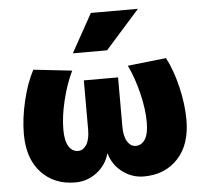

<svg xmlns="http://www.w3.org/2000/svg" viewBox="-54 -827 954 894"><g transform="rotate(-5 423.0 -380.0)"><path d="M424 -110H422Q407 -57 362.5 -23.5Q318 10 263 10Q164 10 103.5 -55Q43 -120 43 -235Q43 -308 62.5 -390Q82 -472 113 -530L293 -510Q264 -450 246 -375.5Q228 -301 228 -240Q228 -187 244.5 -161Q261 -135 288 -135Q312 -135 327.5 -159.5Q343 -184 343 -230V-460H503V-230Q503 -184 518.5 -159.5Q534 -135 558 -135Q585 -135 601.5 -161Q618 -187 618 -240Q618 -301 600 -375.5Q582 -450 553 -510L733 -530Q764 -472 783.5 -390Q803 -308 803 -235Q803 -120 742.5 -55Q682 10 583 10Q528 10 483.5 -23.5Q439 -57 424 -110ZM463 -590H303L403 -770H623Z"/></g></svg>

Font: Mplus 1p Black
Style: Regular
Weight: 900
Version: Version 1.061